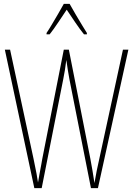

<svg xmlns="http://www.w3.org/2000/svg" viewBox="-20 -1036 687 990"><path d="M642 -780 485 -66H449L338 -627Q333 -654 330 -673.5Q327 -693 322 -727Q318 -693 314.5 -673.5Q311 -654 306 -627L195 -66H157L5 -780H32L153 -217Q163 -171 168.5 -140Q174 -109 176 -95Q180 -118 184.5 -143Q189 -168 193 -188.5Q197 -209 198 -217L309 -780H335L446 -217Q453 -181 457 -155.5Q461 -130 467 -92Q473 -127 479 -157Q485 -187 492 -217L614 -780ZM339 -1016Q352 -993 370.5 -961Q389 -929 405.5 -902.5Q422 -876 428 -866V-859H413Q392 -885 368 -920.5Q344 -956 324 -986Q305 -958 280.5 -921Q256 -884 236 -859H220V-866Q231 -882 247 -909Q263 -936 280 -965Q297 -994 309 -1016Z"/></svg>

Font: Noto Sans Malayalam UI ExtraCondensed Thin
Style: Regular
Weight: 100
Width: 2
Designer: Jelle Bosma - Monotype Design Team
Foundry: Monotype Imaging Inc.
Version: Version 2.104; ttfautohint (v1.8.4.7-5d5b)